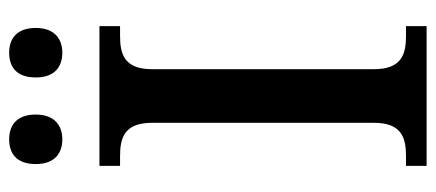

<svg xmlns="http://www.w3.org/2000/svg" viewBox="-286 -665 951 419"><g transform="rotate(-90 189.5 -455.5)"><path d="M284 -795C313 -795 338 -811 338 -853C338 -896 313 -911 284 -911C254 -911 230 -896 230 -853C230 -811 254 -795 284 -795ZM95 -795C124 -795 149 -811 149 -853C149 -896 124 -911 95 -911C65 -911 41 -896 41 -853C41 -811 65 -795 95 -795ZM37 0H342V-45H321C281 -45 248 -54 248 -115V-599C248 -660 281 -669 321 -669H342V-714H37V-669H58C98 -669 131 -660 131 -599V-115C131 -54 98 -45 58 -45H37Z"/></g></svg>

Font: Noto Serif Medium
Style: Regular
Weight: 500
Designer: Monotype Design Team
Foundry: Monotype Imaging Inc.
Version: Version 2.013